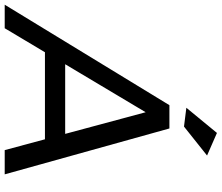

<svg xmlns="http://www.w3.org/2000/svg" viewBox="-133 -859 942 816"><g transform="rotate(90 338.0 -451.0)"><path d="M568 0 522 -171H152L50 0H-50L377 -700H476L671 0ZM203 -257H499L407 -599ZM495 -902 591 -860 468 -762 388 -772Z"/></g></svg>

Font: Gontserrat
Style: Italic
Weight: 400
Italic angle: -11.3°
Designer: Julieta Ulanovsky
Foundry: Julieta Ulanovsky
Version: Version 6.001